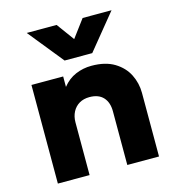

<svg xmlns="http://www.w3.org/2000/svg" viewBox="-113 -863 879 959"><g transform="rotate(-15 327.0 -383.5)"><path d="M68 0V-510H232V-456Q260.5 -492 299.5 -508.5Q338.5 -525 381.5 -525Q453.5 -525 500 -496.8Q546.5 -468.5 568.8 -423.8Q591 -379 591 -329V0H427V-277.5Q427 -323.5 402.8 -350Q378.5 -376.5 331.5 -376.5Q301.5 -376.5 279.2 -363.5Q257 -350.5 244.5 -326.8Q232 -303 232 -272.5V0ZM259.5 -585 112.5 -767H267L333.5 -676L401.5 -767H551L402.5 -585Z"/></g></svg>

Font: Geologica Roman
Style: Bold
Weight: 700
Designer: Sindre Bremnes, Frode Helland
Foundry: Monokrom Skriftforlag AS
Version: Version 1.010;gftools[0.9.28]